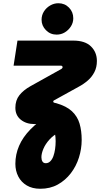

<svg xmlns="http://www.w3.org/2000/svg" viewBox="-20 -951 619 1187"><path d="M229 216Q180 216 145.5 195.5Q111 175 93 140Q75 105 75 62Q75 4 98 -49.5Q121 -103 168.5 -151.5Q216 -200 289 -243L347 -134Q311 -116 286 -88.5Q261 -61 248.5 -31.5Q236 -2 236 21Q236 37 242.5 47.5Q249 58 263 58Q279 58 291 46Q303 34 310 14.5Q317 -5 320.5 -29Q324 -53 324 -78Q324 -102 320 -125Q316 -148 308 -164Q298 -175 282 -178.5Q266 -182 251 -184H192Q142 -184 108.5 -211Q75 -238 75 -285Q75 -331 100 -362.5Q125 -394 168 -418L360 -525Q363 -527 365 -530Q367 -533 367 -536Q367 -539 364.5 -542Q362 -545 357 -545H64L88 -700H433Q506 -700 542.5 -664Q579 -628 579 -574Q579 -535 563.5 -505Q548 -475 522.5 -453Q497 -431 467 -415L315 -331Q312 -330 310.5 -327.5Q309 -325 309 -323Q309 -317 319 -315L328 -313Q391 -295 425 -263Q459 -231 472 -186.5Q485 -142 485 -86Q485 -31 468 23Q451 77 417.5 120.5Q384 164 337 190Q290 216 229 216ZM330 -737Q291 -737 264 -764.5Q237 -792 237 -829Q237 -857 251.5 -880Q266 -903 290 -917Q314 -931 341 -931Q380 -931 406.5 -904Q433 -877 433 -838Q433 -811 418.5 -788Q404 -765 381 -751Q358 -737 330 -737Z"/></svg>

Font: MuseoModerno ExtraBold
Style: Italic
Weight: 800
Italic angle: -9°
Designer: Pablo Cosgaya, Héctor Gatti, Marcela Romero, and the Authors of The MuseoModerno Project.
Foundry: Omnibus-Type Team
Version: Version 1.003